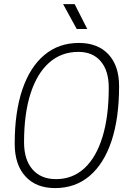

<svg xmlns="http://www.w3.org/2000/svg" viewBox="-20 -914 626 943"><path d="M250.5 9.8Q157.2 9.8 104.7 -47.9Q52.2 -105.5 52.2 -208Q52.2 -363.8 89.8 -474.4Q127.4 -585 198 -644Q268.6 -703.1 367.2 -703.1Q460.4 -703.1 512.7 -647Q564.9 -590.8 564.9 -490.7Q564.9 -333.5 527.6 -221.4Q490.2 -109.4 419.9 -49.8Q349.6 9.8 250.5 9.8ZM254.9 -34.2Q336.4 -34.2 394.5 -87.6Q452.6 -141.1 483.4 -241.7Q514.2 -342.3 514.2 -483.4Q514.2 -566.4 474.9 -612.8Q435.5 -659.2 365.2 -659.2Q281.2 -659.2 221.4 -606.2Q161.6 -553.2 129.9 -454.1Q98.1 -355 98.1 -215.3Q98.1 -129.9 139.6 -82Q181.2 -34.2 254.9 -34.2ZM356.9 -771.5 290 -893.6H346.7L408.7 -771.5Z"/></svg>

Font: Cascadia Mono ExtraLight
Style: Italic
Weight: 200
Italic angle: -10°
Monospace: yes
Designer: Aaron Bell
Foundry: Saja Typeworks
Version: Version 2404.023; ttfautohint (v1.8.4)